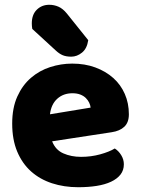

<svg xmlns="http://www.w3.org/2000/svg" viewBox="-20 -767 589 803"><path d="M198 -176Q212 -140 245 -125.5Q278 -111 319 -111Q361 -111 399 -121.5Q437 -132 460 -146Q476 -136 487 -118Q498 -100 498 -80Q498 -55 484 -37Q470 -19 444.5 -7Q419 5 384 10.5Q349 16 307 16Q248 16 197.5 -0.5Q147 -17 110 -50Q73 -83 52 -133Q31 -183 31 -250Q31 -316 52.5 -363.5Q74 -411 109.5 -441.5Q145 -472 190 -486.5Q235 -501 282 -501Q335 -501 378.5 -485Q422 -469 453.5 -441Q485 -413 502 -374Q519 -335 519 -289Q519 -255 500 -237Q481 -219 447 -214ZM283 -377Q245 -377 219.5 -354Q194 -331 189 -289L359 -317Q358 -327 353 -337.5Q348 -348 339 -357Q330 -366 316 -371.5Q302 -377 283 -377ZM115 -646Q114 -650 113.5 -657.5Q113 -665 113 -669Q113 -706 134 -726.5Q155 -747 186 -747Q206 -747 224.5 -739Q243 -731 260 -710L349 -599Q344 -564 323 -547Q302 -530 278 -530Q257 -530 242.5 -536Q228 -542 213 -556Z"/></svg>

Font: Baloo Thambi 2 ExtraBold
Style: Regular
Weight: 800
Designer: Aadarsh Rajan and Ek Type
Foundry: Ek Type
Version: Version 1.640;hotconv 1.0.111;makeotfexe 2.5.65597; ttfautoh